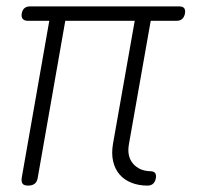

<svg xmlns="http://www.w3.org/2000/svg" viewBox="-20 -570 640 600"><path d="M441 10Q413 10 390.5 1Q368 -8 353.5 -25Q339 -42 333.5 -66Q328 -90 333 -120L401 -505H184L98 -15Q96 -2 88.5 4Q81 10 68 10Q55 10 50.5 4Q46 -2 48 -15L134 -505H67Q56 -505 51 -511Q46 -517 48 -528Q50 -539 56.5 -544.5Q63 -550 74 -550H540Q551 -550 555.5 -544.5Q560 -539 558 -528Q556 -517 549.5 -511Q543 -505 532 -505H451L383 -120Q376 -82 395.5 -59Q415 -36 449 -35Q460 -35 464.5 -29.5Q469 -24 467 -13Q465 -2 458.5 4Q452 10 441 10Z"/></svg>

Font: Maple Mono Thin
Style: Italic
Weight: 250
Italic angle: -10°
Monospace: yes
Designer: subframe7536
Version: Version 7.000